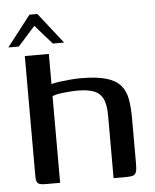

<svg xmlns="http://www.w3.org/2000/svg" viewBox="-56 -705 604 748"><g transform="rotate(-5 246.5 -331.5)"><path d="M92 0Q68 0 61.5 -7Q55 -14 55 -36V-504H149V-386Q161 -390 180.5 -392.5Q200 -395 222.5 -397Q245 -399 264 -399Q327 -399 364 -388Q401 -377 419.5 -355.5Q438 -334 444 -302Q450 -270 450 -226V-46Q450 -26 446.5 -16Q443 -6 434 -3Q425 0 407 0H358V-244Q358 -289 346 -312Q334 -335 309.5 -343.5Q285 -352 248 -352Q234 -352 214.5 -350.5Q195 -349 177.5 -346.5Q160 -344 149 -339V0ZM-6 -543 87 -663H118L212 -543H168L102 -618L35 -543Z"/></g></svg>

Font: Genos Thin Medium
Style: Regular
Weight: 500
Version: Version 1.010